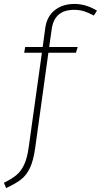

<svg xmlns="http://www.w3.org/2000/svg" viewBox="-63 -759 513 976"><path d="M200 -612 187 -520H332L323 -491H183L116 -8Q107 57 89.5 94Q72 131 45 152.5Q18 174 -32 197L-43 170Q-2 150 21 130.5Q44 111 59.5 78.5Q75 46 83 -11L150 -491H60L65 -520H154L167 -616Q175 -675 215 -707Q255 -739 316 -739Q373 -739 430 -705L414 -680Q386 -695 363.5 -702Q341 -709 314 -709Q214 -709 200 -612Z"/></svg>

Font: FiraGO UltraLight
Style: Italic
Weight: 200
Italic angle: -8°
Designer: bBox Type GmbH
Foundry: bBox Type GmbH
Version: Version 1.001